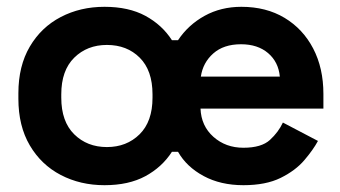

<svg xmlns="http://www.w3.org/2000/svg" viewBox="-20 -530 1000 564"><path d="M34 -240V-256Q34 -336 67.5 -393Q101 -450 158.5 -480Q216 -510 287 -510Q358 -510 407 -483.5Q456 -457 485 -412H503Q533 -457 581 -483.5Q629 -510 689 -510Q762 -510 816 -477.5Q870 -445 900 -387.5Q930 -330 930 -254V-211H569Q571 -160 607 -128Q643 -96 695 -96Q748 -96 773 -119Q798 -142 811 -170L914 -116Q900 -90 874 -59.5Q848 -29 804.5 -7.5Q761 14 695 14Q628 14 578 -13Q528 -40 503 -84H485Q456 -39 407 -12.5Q358 14 287 14Q216 14 158.5 -16Q101 -46 67.5 -103Q34 -160 34 -240ZM428 -243V-253Q428 -323 390.5 -360.5Q353 -398 294 -398Q236 -398 198 -360.5Q160 -323 160 -253V-243Q160 -173 198 -135.5Q236 -98 294 -98Q352 -98 390 -135.5Q428 -173 428 -243ZM802 -305Q798 -348 767.5 -374Q737 -400 688 -400Q637 -400 606.5 -373Q576 -346 570 -305Z"/></svg>

Font: Space Grotesk Frontify
Style: Bold
Weight: 700
Designer: Florian Karsten
Version: Version 2.000